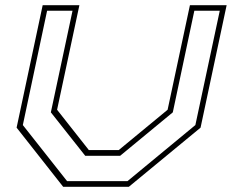

<svg xmlns="http://www.w3.org/2000/svg" viewBox="-20 -720 894 740"><path d="M223.5 0 44 -228 144.5 -700H286L200 -297L322.5 -141.5H437.5L626 -297L712 -700H853.5L753 -228L476.5 0ZM238.5 -22H471.5L733 -238L827 -678.5H729L646 -287L443 -119.5H308.5L176 -287L259.5 -678.5H161.5L68 -238Z"/></svg>

Font: Tourney Expanded ExtraLight
Style: Italic
Weight: 200
Width: 7
Italic angle: -12°
Designer: Tyler Finck
Foundry: Etcetera Type Co
Version: Version 1.010; ttfautohint (v1.8.3)